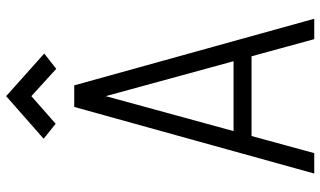

<svg xmlns="http://www.w3.org/2000/svg" viewBox="-234 -834 1067 640"><g transform="rotate(-90 300.0 -513.5)"><path d="M42 0 264 -800H336L558 0H490L300 -695L110 0ZM136 -209 152 -269H448L464 -209ZM391 -860 300 -943 208 -862 158 -902 300 -1027 442 -900Z"/></g></svg>

Font: Victor Mono Light
Style: Regular
Weight: 300
Monospace: yes
Designer: Rune Bjørnerås
Version: Version 1.561;gftools[0.9.30]